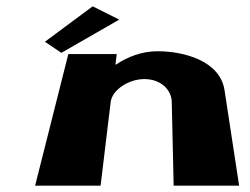

<svg xmlns="http://www.w3.org/2000/svg" viewBox="-20 -587 791 607"><path d="M273 -567 357 -525 174 -420 122 -455ZM330 -265C335 -303 387 -337 436 -337C489 -337 522 -303 523 -265L529 0H736L690 -301C676 -396 559 -425 478 -425C430 -425 384 -408 347 -383H345L349 -416H196L91 0H298Z"/></svg>

Font: Hussar Milosc
Style: Bold
Weight: 700
Foundry: Cannot Into Space Fonts
Version: Version 1.02